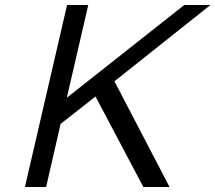

<svg xmlns="http://www.w3.org/2000/svg" viewBox="-20 -750 864 770"><path d="M80 0 249 -730H334L248 -358L719 -730H824L439 -424L660 0H555L363 -363L223 -253L165 0Z"/></svg>

Font: Miedinger
Style: Italic
Weight: 400
Italic angle: -13°
Version: Version 001.000